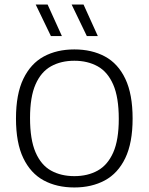

<svg xmlns="http://www.w3.org/2000/svg" viewBox="-20 -820 656 847"><path d="M308 7Q230.5 7 172.8 -24.2Q115 -55.5 82.8 -122.5Q50.5 -189.5 50.5 -297Q50.5 -405 83 -472.2Q115.5 -539.5 173.2 -570.8Q231 -602 308 -602Q385 -602 443 -570.8Q501 -539.5 533 -472Q565 -404.5 565 -297Q565 -190 532.8 -122.8Q500.5 -55.5 442.5 -24.2Q384.5 7 308 7ZM308 -43Q367 -43 411 -67.5Q455 -92 479.5 -147.2Q504 -202.5 504 -295.5Q504 -390.5 479.5 -446.8Q455 -503 410.8 -527.5Q366.5 -552 308 -552Q249 -552 205 -527.5Q161 -503 136.8 -447.8Q112.5 -392.5 112.5 -299.5Q112.5 -204.5 136.8 -148.2Q161 -92 205 -67.5Q249 -43 308 -43ZM363 -661 296 -800H348.5L411.5 -661ZM204.5 -661 137.5 -800H190L253 -661Z"/></svg>

Font: Encode Sans SC Light
Style: Regular
Weight: 300
Version: Version 3.002